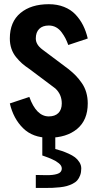

<svg xmlns="http://www.w3.org/2000/svg" viewBox="-20 -654 466 924"><path d="M246.1 63Q263.7 67.9 277.1 72.3Q290.5 76.7 309.6 85.2Q328.6 93.8 340.8 103Q353 112.3 362.1 126.5Q371.1 140.6 371.1 156.7Q371.1 175.3 365.7 189.7Q360.4 204.1 351.8 213.9Q343.3 223.6 329.3 230.5Q315.4 237.3 301.8 241.2Q288.1 245.1 268.1 247.3Q248 249.5 232.2 250Q216.3 250.5 193.8 250.5H152.3V188Q159.7 188 177.5 188.5Q195.3 189 205.1 189Q220.7 189 232.2 187.7Q243.7 186.5 254.6 183.3Q265.6 180.2 271.5 173.3Q277.3 166.5 277.3 156.7Q277.3 149.9 273.7 143.6Q270 137.2 262.9 131.6Q255.9 126 248.8 121.6Q241.7 117.2 231 112.5Q220.2 107.9 213.9 105.2Q207.5 102.5 196.8 98.9Q186 95.2 183.6 94.2V0.5H246.1ZM308.6 -437.5Q301.8 -456.1 294.9 -469.5Q288.1 -482.9 276.6 -498.5Q265.1 -514.2 249.5 -522.7Q233.9 -531.2 214.8 -531.2Q185.1 -531.2 168.7 -514.9Q152.3 -498.5 152.3 -468.8Q152.3 -439.5 183.6 -416L308.6 -322.3Q329.6 -305.7 344.5 -290.3Q359.4 -274.9 373.5 -254.6Q387.7 -234.4 395 -209.5Q402.3 -184.6 402.3 -156.2Q402.3 -76.2 351.3 -33.7Q300.3 8.8 214.8 8.8Q137.7 8.8 91.1 -37.1Q44.4 -83 27.3 -156.2L121.1 -187.5Q154.8 -93.8 214.8 -93.8Q244.6 -93.8 261 -110.1Q277.3 -126.5 277.3 -156.2Q277.3 -199.7 246.1 -228.5L121.1 -322.3Q100.1 -336.4 85.9 -348.9Q71.8 -361.3 57.1 -379.4Q42.5 -397.5 34.9 -419.9Q27.3 -442.4 27.3 -468.8Q27.3 -548.8 78.4 -591.3Q129.4 -633.8 214.8 -633.8Q255.4 -633.8 288.1 -620.8Q320.8 -607.9 343 -584.5Q365.2 -561 379.6 -532.5Q394 -503.9 402.3 -468.8Z"/></svg>

Font: OswaldRegular
Style: Regular
Weight: 400
Designer: vernon adams
Foundry: vernon adams
Version: Version 1.000